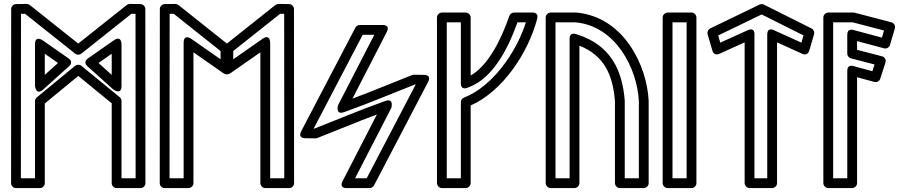

<svg xmlns="http://www.w3.org/2000/svg" viewBox="-20 -949 4611 979"><path d="M671 -878.5 671.5 -40H599.6L599.6 -434.1C599.6 -441.6 596 -448.9 590.4 -453.5L394.9 -613.5C385.2 -621.5 370.9 -619.9 363.2 -613.5L167.5 -452.4C161.8 -447.7 158.4 -440.3 158.4 -433.1L158.4 -40H86.5L87 -878.5L107.6 -878.8L363.4 -675.4C372.7 -668 386.1 -668.7 394.6 -675.4L650.4 -878.8ZM721 -903.1C721 -914.9 710.8 -927.9 696.4 -928.1L642.2 -929C636.9 -929 630.8 -927.1 626.2 -923.5L379 -726.9L131.8 -923.5C127.6 -926.8 121.6 -929 115.8 -929L61.6 -928.1C49.8 -927.9 37 -917.5 37 -903.1L36.5 -15C36.5 -1.4 47.9 10 61.5 10H183.4C195.9 10 208.4 -0.8 208.4 -15L208.4 -421.3L379.1 -561.8L549.6 -422.3L549.6 -15C549.6 -2.5 560.4 10 574.6 10H696.5C710.2 10 721.5 -1.4 721.5 -15ZM425.4 -611.6 557.9 -492.5C557.9 -492.5 599.6 -461.6 599.6 -511.1V-722.8C599.6 -722.8 600.3 -771.3 560.3 -743.3L427.8 -650.7C422.8 -647.2 403.5 -631.4 425.4 -611.6ZM482.3 -627.8 549.6 -674.8V-567.2ZM200.1 -492.5 332.6 -611.7C337.1 -615.7 354.4 -633.9 330.2 -650.8L197.7 -743.3C197.7 -743.3 158.4 -771.6 158.4 -722.8V-511.1C158.4 -511.1 163.3 -459.4 200.1 -492.5ZM208.4 -567.2V-674.9L275.8 -627.8Z M865.6 -878.8 1104.8 -688.7 1104.7 -646.7 955.7 -750.8C955.7 -750.8 916.4 -779.1 916.4 -730.3V-40H844.5L845 -878.5ZM889.8 -923.5C885.6 -926.8 879.6 -929 873.8 -929L819.6 -928.1C807.8 -927.9 795 -917.5 795 -903.1L794.5 -15C794.5 -1.4 805.9 10 819.5 10H941.4C952.1 10 966.4 0.1 966.4 -15V-682.3L1115.4 -578.2C1155.4 -550.3 1154.7 -598.7 1154.7 -598.7L1154.8 -700.8C1154.8 -708.3 1151.3 -715.6 1145.3 -720.3ZM1169.3 -646.7 1169.2 -688.7 1408.4 -878.8 1429 -878.5 1429.5 -40H1357.6V-730.3C1357.6 -730.3 1358.3 -778.8 1318.3 -750.8ZM1119.3 -598.7C1119.3 -549.9 1158.6 -578.2 1158.6 -578.2L1307.6 -682.3V-15C1307.6 -4.3 1317.5 10 1332.6 10H1454.5C1468.2 10 1479.5 -1.4 1479.5 -15L1479 -903.1C1479 -914.9 1468.8 -927.9 1454.4 -928.1L1400.2 -929C1394.9 -929 1388.8 -927.1 1384.2 -923.5L1128.7 -720.3C1122.8 -715.7 1119.2 -708.3 1119.2 -700.8Z M1579.5 -293.5 1829.3 -771.4H1888.4L1703.6 -412.3C1703.6 -412.3 1688.6 -361 1734.3 -377.3L1751.6 -383.5C1867.2 -424.8 1982.4 -473.7 2095 -517.9L2099.5 -517.8L1849.7 -40H1790.6L1975.4 -399.1C1975.4 -399.1 1990.4 -450.4 1944.7 -434.1L1927.4 -427.9C1811.8 -386.5 1696.6 -337.7 1584 -293.5ZM1516.4 -280.8C1495.8 -241.4 1538.2 -244.2 1538.2 -244.2L1588.1 -243.4C1591 -243.4 1594.6 -243.9 1597.6 -245.1C1700.2 -285.3 1799.9 -327.3 1901.8 -365.3L1727.4 -26.4C1706.6 14.1 1749.6 10 1749.6 10H1864.8C1873.4 10 1882.6 4.9 1887 -3.4L2162.6 -530.6C2183.2 -570 2140.8 -567.2 2140.8 -567.2L2090.9 -568C2088 -568 2084.4 -567.4 2081.4 -566.3C1978.8 -526.1 1879.1 -484.1 1777.2 -446.1L1951.6 -784.9C1972.4 -825.5 1929.4 -821.4 1929.4 -821.4H1814.2C1805.6 -821.4 1796.4 -816.3 1792 -808Z M2364 -501.8 2373.4 -505.5C2491.9 -551.5 2567.7 -693.5 2618.6 -835H2661.6C2609.1 -671.4 2484.4 -506.2 2350.3 -453.2L2345.7 -451.3C2336.1 -447.5 2329.9 -437.7 2329.9 -428.1V-40H2258.1V-835H2329.9V-525.2C2329.9 -525.2 2326.6 -487.4 2364 -501.8ZM2379.9 -563.9V-860C2379.9 -870.7 2370.1 -885 2354.9 -885H2233.1C2222.3 -885 2208.1 -875.1 2208.1 -860V-15C2208.1 -4.3 2217.9 10 2233.1 10H2354.9C2365.7 10 2379.9 0.1 2379.9 -15V-411.3C2539.4 -481.2 2672.2 -674.6 2719.1 -853.7C2727.5 -885.8 2698.2 -885 2694.9 -885H2600.9C2591.7 -885 2580.8 -878.6 2577.2 -868.1C2531.5 -735.4 2464.8 -612.1 2379.9 -563.9Z M2884.4 -40H2812.5V-835H2915.1C3119.8 -816.1 3229.6 -599.5 3237.5 -432.8V-40H3165.6V-433.8C3165.6 -434.6 3165.6 -434.9 3165.5 -436C3153.7 -590.8 3093.4 -718.3 2926.1 -772.2L2917 -775.1C2915.4 -775.6 2884.4 -787.1 2884.4 -751.3ZM2909.4 10C2920.1 10 2934.4 0.1 2934.4 -15V-716.1C3059.2 -666.5 3105 -569.6 3115.6 -432.9V-15C3115.6 -4.3 3125.5 10 3140.6 10H3262.5C3273.2 10 3287.5 0.1 3287.5 -15V-433.3C3287.5 -433.6 3287.5 -434.1 3287.5 -434.5C3279.2 -615.6 3159.8 -864 2918.3 -884.9C2917.8 -885 2916.8 -885 2916.2 -885H2787.5C2776.8 -885 2762.5 -875.1 2762.5 -860V-15C2762.5 -4.3 2772.4 10 2787.5 10Z M3481 -40H3409V-835H3481ZM3506 10C3516.7 10 3531 0.1 3531 -15V-860C3531 -870.7 3521.1 -885 3506 -885H3384C3373.3 -885 3359 -875.1 3359 -860V-15C3359 -4.3 3368.9 10 3384 10Z M3892.1 -771.7V-40H3826.9V-771.7C3826.9 -771.7 3830.9 -812.3 3791.6 -794.5L3652.7 -731.6L3641.9 -768.1L3863.7 -875.3L4077.1 -768.5L4066.3 -731.6L3927.4 -794.5C3927.4 -794.5 3892.1 -814.9 3892.1 -771.7ZM3942.1 -733 4071.8 -674.2C4092.6 -664.8 4103.3 -680.4 4106.1 -689.9L4131 -774.4C4134 -784.7 4129.4 -798.2 4118.2 -803.8L3875.1 -925.5C3869.5 -928.4 3860.3 -929.2 3853.1 -925.7L3601.1 -803.9C3591 -799 3584.5 -786.3 3588 -774.3L3612.8 -689.9C3619.3 -668 3638.1 -670.1 3647.1 -674.2L3776.9 -733V-15C3776.9 -4.3 3786.7 10 3801.9 10H3917.1C3927.8 10 3942.1 0.1 3942.1 -15Z M4476.9 -757.2 4331.6 -796.1C4328.6 -796.9 4300.2 -805.4 4300.2 -772V-675.6C4300.2 -663.8 4309.3 -653.9 4318.9 -651.4L4439.2 -620.3L4428.2 -585.8L4331.7 -612.1C4328.9 -612.9 4300.2 -621.6 4300.2 -588V-40H4228.2V-835H4328.5L4487.6 -793.5ZM4487.5 -702.6C4500.3 -699.2 4514.2 -706.8 4518 -719.7L4542.8 -804.1C4547 -818.5 4538 -832 4525.1 -835.3L4338 -884.2C4336.4 -884.6 4333.8 -885 4331.7 -885H4203.2C4192.4 -885 4178.2 -875.1 4178.2 -860V-15C4178.2 -4.3 4188 10 4203.2 10H4325.2C4335.9 10 4350.2 0.1 4350.2 -15V-555.2L4438.1 -531.3C4450 -528 4464.3 -534.8 4468.5 -547.8L4494.9 -630.2C4499.9 -645.7 4489.9 -658.8 4477.4 -662L4350.2 -695V-739.4Z"/></svg>

Font: Stormning Aesir
Style: Light
Weight: 400
Designer: Robert Jablonski, Mew Too
Foundry: Cannot Into Space Fonts
Version: Version 0.90